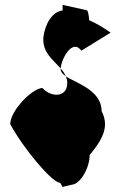

<svg xmlns="http://www.w3.org/2000/svg" viewBox="-20 -742 523 788"><path d="M22 -233C72 -138 191 5 225 8C231 8 237 32 237 25L275 16C309 14 348 -52 348 -106C414 -184 424 -232 397 -286C397 -373 289 -402 250 -429C254 -420 256 -411 256 -401C256 -340 188 -342 154 -381C109 -378 22 -286 22 -233ZM158 -589C153 -526 199 -496 229 -461C231 -498 276 -586 314 -534L434 -608C404 -629 376 -646 346 -659C346 -667 342 -700 336 -700L237 -722V-699C194 -694 165 -644 158 -589ZM229 -458C229 -447 237 -438 250 -429C245 -441 238 -451 229 -461Z"/></svg>

Font: Ampere
Style: SCSuCnd
Weight: 400
Version: Version 1